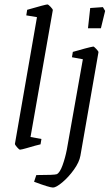

<svg xmlns="http://www.w3.org/2000/svg" viewBox="-20 -663 498 862"><path d="M47 -17 146 -586 98 -594 102 -619Q185 -643 193 -643Q197 -643 207.5 -632Q218 -621 217 -617L117 -48L166 -39L162 -15L138 -9Q117 -3 98 2.5Q79 8 70 9Q66 9 56.5 -2Q47 -13 47 -17ZM133 153 143 123Q225 123 235 119Q249 112 261 78.5Q273 45 280 9L352 -397L303 -406L307 -430Q334 -438 360.5 -445Q387 -452 399 -454Q402 -454 412.5 -443Q423 -432 422 -428L341 36Q336 65 312 98.5Q288 132 260 155.5Q232 179 218 179Q202 179 133 153ZM385 -627 442 -631 452 -614 433 -536H375Z"/></svg>

Font: Grenze Light
Style: Italic
Weight: 300
Italic angle: -10°
Designer: Renata Polastri
Foundry: Omnibus-Type
Version: Version 1.002; ttfautohint (v1.8)